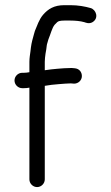

<svg xmlns="http://www.w3.org/2000/svg" viewBox="-20 -722 439 761"><path d="M68 -372.5H75C83.6 -372.5 88.4 -373.3 96.5 -374.6V-11C96.5 5.5 110.5 19.5 127 19.5C143.5 19.5 157.5 5.5 157.5 -11V-381.8C174.2 -384.9 194.3 -387.1 213 -388.5L239 -390.5C246.7 -391.1 252.8 -391.5 260.5 -391.5L273 -390.5C273.3 -390.5 273.7 -390.5 274 -390.5C290 -390.5 304.5 -403.4 304.5 -420.5C304.5 -435.6 295.1 -450.3 274.7 -451.6L264 -452.5C263.8 -452.5 263.3 -452.5 263 -452.5C253.3 -452.5 243.8 -452.2 234.1 -451.5L208 -449.5C190.9 -448.1 175.1 -446.3 157.5 -443.6V-477C157.5 -488 158.9 -497.2 160.4 -509.1L163.3 -525.8C163.3 -526 163.4 -526.3 163.4 -526.4L165.4 -542.2C165.7 -545.1 166.7 -548.5 167.9 -552.3L171.8 -565.8C180.7 -586.9 186 -610.8 196.3 -623.6L206.8 -634.2C210.8 -638.1 218.9 -640.5 235 -640.5H259C278.3 -640.5 298.8 -638.6 314.3 -634.1C319.2 -632.6 333.1 -625.8 347.1 -634.4C373.1 -650.4 360.6 -684 339.4 -690C317.2 -696.4 289.6 -701.5 259 -701.5H235C194.4 -701.5 170.6 -686.4 150.6 -663.3C134.8 -644.9 126.7 -619 118.5 -599.9C118.4 -599.6 118.1 -598.9 118 -598.4L114 -584.4C110 -570.4 104.9 -552.6 102.6 -534.5L100.6 -517.5C99.3 -506.9 96.5 -492.6 96.5 -477V-435.9C89.4 -434.6 83 -433.5 75 -433.5H68C51.5 -433.5 37.5 -419.5 37.5 -403C37.5 -386.5 51.5 -372.5 68 -372.5Z"/></svg>

Font: CiSf OpenHand
Style: Bd
Weight: 400
Foundry: Cannot Into Space Fonts
Version: Version 0.7892